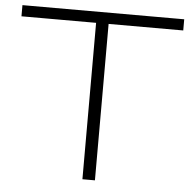

<svg xmlns="http://www.w3.org/2000/svg" viewBox="-53 -803 856 856"><g transform="rotate(5 375.0 -375.0)"><path d="M347 -720H403V0H347ZM13 -750H737V-700H13Z"/></g></svg>

Font: Unbounded ExtraLight
Style: Regular
Weight: 250
Designer: Luke Prowse, Jean-Baptiste Morizot, Fátima Lázaro, Florian Runge
Foundry: NaN
Version: Version 1.701;gftools[0.9.28.dev5+ged2979d]